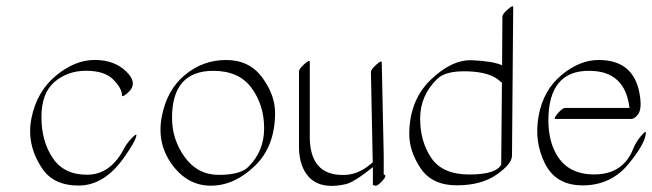

<svg xmlns="http://www.w3.org/2000/svg" viewBox="-20 -572 2119 624"><path d="M383.8 -90.3Q391.6 -105.5 408 -122.8Q424.3 -140.1 423.3 -131.8Q420.9 -113.3 382.8 -59.6Q319.3 30.3 237.1 31Q154.8 31.7 117.2 -24.4Q64.9 -102.1 82.3 -188.2Q99.6 -274.4 161.6 -325.9Q223.6 -377.4 288.1 -377.2Q352.5 -377 391.1 -338.9Q429.7 -300.8 396 -271Q377 -253.9 376.5 -262.2Q376 -285.6 347.9 -313.7Q319.8 -341.8 260.3 -342Q200.7 -342.3 157.7 -306.2Q114.7 -270 114.7 -191.4Q114.7 -112.8 151.6 -58.1Q188.5 -3.4 264.2 -4.2Q339.8 -4.9 383.8 -90.3Z M874 -205.1Q874 -96.2 807.9 -32.5Q741.7 31.2 665.8 31.5Q589.8 31.7 539.6 -36.6Q489.3 -105 505.6 -192.1Q522 -279.3 580.6 -328.1Q639.2 -377 714.8 -377Q790.5 -377 832.3 -320.1Q874 -263.2 874 -205.1ZM673.3 -341.8Q539.1 -341.8 539.1 -189Q539.1 -117.7 581.1 -60.5Q623 -3.4 691.9 -3.7Q760.7 -3.9 786.1 -28.8Q838.4 -79.6 838.4 -155Q838.4 -230.5 797.6 -286.1Q756.8 -341.8 673.3 -341.8Z M1227.1 -67.4V-4.9Q1239.3 -2.4 1223.1 15.4Q1207 33.2 1199.5 31.5Q1191.9 29.8 1191.9 28.3V-28.8Q1130.4 20.5 1104 26.4Q992.7 51.8 960.9 -35.6Q952.1 -60.5 951.7 -92.3V-339.8Q951.7 -348.1 969.2 -363.8Q986.8 -379.4 986.8 -371.1V-123.5Q988.8 -3.9 1092.8 -3.4Q1140.1 -2 1182.6 -37.1Q1187.5 -41 1191.4 -44.4Q1188.5 -191.4 1185.5 -337.9Q1185.5 -346.2 1202.9 -361.8Q1220.2 -377.4 1220.7 -369.1Z M1611.8 -359.9 1612.8 -518.1Q1612.8 -526.4 1630.4 -541.7Q1647.9 -557.1 1647.9 -548.8L1644 -66.4Q1644 -39.6 1594.2 -4.6Q1544.4 30.3 1464.4 30.3Q1384.3 30.3 1347.2 -24.9Q1310.1 -80.1 1310.1 -136.2Q1310.5 -245.6 1379.4 -312.3Q1448.2 -378.9 1514.4 -376.2Q1580.6 -373.5 1611.8 -359.9ZM1611.3 -303.2Q1609.4 -304.2 1604.5 -308.6Q1573.7 -337.4 1501.5 -340.1Q1429.2 -342.8 1401.4 -315.9Q1345.7 -262.2 1345.5 -187.5Q1345.2 -112.8 1381.6 -58.8Q1418 -4.9 1505.1 -4.9Q1592.3 -4.9 1608.9 -37.1Z M1784.2 -78.1Q1821.3 -3.9 1913.6 -5.1Q2005.9 -6.3 2038.1 -88.9Q2046.9 -110.8 2063.2 -129.9Q2079.6 -148.9 2079.1 -141.1Q2078.1 -106 2022 -38.3Q1965.8 29.3 1876.7 30.5Q1787.6 31.7 1751.5 -39.8Q1715.3 -111.3 1730.5 -195.1Q1745.6 -278.8 1804.9 -328.1Q1864.3 -377.4 1926.3 -377Q2047.4 -377 2061 -251Q2064.9 -216.3 2054 -200.9Q2043 -185.5 2031.2 -185.5H1785.6Q1777.3 -185.5 1792.7 -203.4Q1808.1 -221.2 1816.4 -221.2H2025.9Q2011.7 -341.8 1895 -341.8Q1762.2 -342.8 1762.2 -179.7Q1762.7 -120.1 1784.2 -78.1Z"/></svg>

Font: ML-NILA06
Style: Regular
Weight: 400
Designer: CLT@C-DIT
Version: Version ML-NILA06 1.0